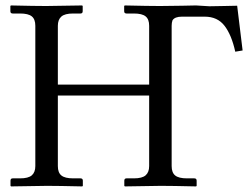

<svg xmlns="http://www.w3.org/2000/svg" viewBox="-20 -666 893 687"><path d="M513.7 -71.8V-324.2H187V-71.8Q187 -48.3 199.7 -38.1Q212.4 -27.8 241.7 -27.8H268.1Q276.4 -27.8 276.4 -19.5V-1L274.4 1Q187.5 -1 148.4 -1L19.5 1L17.6 -1V-19.5Q17.6 -27.8 25.4 -27.8H51.8Q81.5 -27.8 94 -38.8Q106.4 -49.8 106.4 -71.8V-573.7Q106.4 -597.2 93.8 -607.4Q81.1 -617.7 51.8 -617.7H25.4Q17.1 -617.7 17.1 -626V-644.5L19 -646.5Q106 -644.5 145 -644.5L273.9 -646.5L275.9 -644.5V-626Q275.9 -617.7 268.1 -617.7H241.7Q211.9 -617.7 199.5 -606.7Q187 -595.7 187 -573.7V-363.3H513.7V-573.7Q513.7 -597.2 501 -607.4Q488.3 -617.7 459 -617.7H432.6Q424.3 -617.7 424.3 -626V-644.5L426.3 -646.5Q513.2 -644.5 552.2 -644.5Q574.2 -644.5 631.8 -645.5L680.7 -646.5H681.2Q689.5 -646.5 705.8 -645Q722.2 -643.6 729 -643.6Q749 -643.6 781.2 -644.5Q813.5 -645.5 828.6 -645.5L848.1 -485.4L821.8 -481Q808.6 -541 783.4 -573.7Q758.3 -606.4 712.4 -606.4H630.9Q605.5 -606.4 597.2 -593.3Q594.2 -585 594.2 -573.7V-71.8Q594.2 -48.3 606.9 -38.1Q619.6 -27.8 648.9 -27.8H675.3Q683.6 -27.8 683.6 -19.5V-1L681.6 1Q594.7 -1 555.7 -1L426.8 1L424.8 -1V-19.5Q424.8 -27.8 432.6 -27.8H459Q488.8 -27.8 501.2 -38.8Q513.7 -49.8 513.7 -71.8Z"/></svg>

Font: Libertinage
Style: f
Weight: 400
Designer: OSP
Foundry: OSP
Version: Version 1.0; 2008; OFL relea